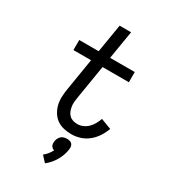

<svg xmlns="http://www.w3.org/2000/svg" viewBox="-233 -846 1066 1207"><g transform="rotate(30 300.0 -243.0)"><path d="M347 8Q318 8 290 1.5Q262 -5 240.5 -20.5Q219 -36 204.5 -59.5Q190 -83 183.5 -109.5Q177 -136 178 -165.5Q179 -195 184 -224L222 -457H94V-530H235L269 -735H352L318 -530H497V-456H306L266 -212Q263 -195 261.5 -178Q260 -161 262.5 -144.5Q265 -128 271 -113Q277 -98 288 -87Q299 -76 314.5 -71Q330 -66 347 -66Q367 -66 387 -74.5Q407 -83 422.5 -98.5Q438 -114 448.5 -133Q459 -152 466 -172L542 -143Q531 -112 512.5 -83.5Q494 -55 467.5 -33.5Q441 -12 409.5 -2Q378 8 347 8ZM295 249 257 208Q272 196 284 181Q296 166 304 150Q297 148 290.5 143Q284 138 280.5 131Q277 124 276.5 115.5Q276 107 277 99Q279 88 284 77.5Q289 67 297.5 59.5Q306 52 317 49Q328 46 339 46Q350 46 360 49Q370 52 376 59.5Q382 67 383.5 77.5Q385 88 383 99Q380 120 372.5 141Q365 162 354 181Q343 200 328 217.5Q313 235 295 249Z"/></g></svg>

Font: Iosevka Slab Extended
Style: Italic
Weight: 400
Width: 7
Italic angle: -9°
Monospace: yes
Designer: Belleve Invis
Foundry: Belleve Invis
Version: Version 11.1.0; ttfautohint (v1.8.3)